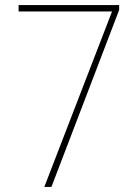

<svg xmlns="http://www.w3.org/2000/svg" viewBox="-20 -734 545 754"><path d="M154 0H182L448 -695V-714H53V-689H420Z"/></svg>

Font: Noto Sans Gujarati SemiCondensed Thin
Style: Regular
Weight: 100
Width: 4
Designer: Jelle Bosma - Monotype Design Team, Universal Thirst
Foundry: Monotype Imaging Inc.
Version: Version 2.106